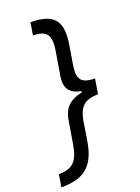

<svg xmlns="http://www.w3.org/2000/svg" viewBox="-178 -843 768 1052"><g transform="rotate(-20 206.0 -317.0)"><path d="M359.9 -313.5Q300.3 -313.5 264.9 -322.5Q229.5 -331.5 212.6 -348.6Q195.8 -365.7 192.4 -388.7Q189 -411.6 193.4 -439L216.8 -579.1Q227.1 -640.1 208.7 -669.2Q190.4 -698.2 128.4 -697.8L140.1 -771Q192.9 -771 227.3 -759.8Q261.7 -748.5 279.8 -725.3Q297.9 -702.1 301.8 -666Q305.7 -629.9 297.4 -580.1L278.8 -467.8Q269.5 -410.2 288.6 -385.5Q307.6 -360.8 367.2 -360.8ZM-10.3 137.2 2 64.5Q64 64.5 91.6 35.6Q119.1 6.8 129.4 -55.2L152.8 -194.3Q157.2 -221.7 168.5 -244.9Q179.7 -268.1 202.4 -284.9Q225.1 -301.8 263.4 -311.3Q301.8 -320.8 360.8 -320.8L353 -273.4Q293 -272.9 265.6 -247.6Q238.3 -222.2 228.5 -165.5L210.4 -53.7Q202.6 -3.9 186.8 32Q170.9 67.9 145.3 91.3Q119.6 114.7 81.3 126Q43 137.2 -10.3 137.2ZM353 -273.4 266.1 -272.9 280.8 -361.3 367.2 -360.8Z"/></g></svg>

Font: Inter 16pt
Style: Italic
Weight: 400
Italic angle: -9.3988°
Version: Version 4.001;git-66647c0bb